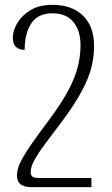

<svg xmlns="http://www.w3.org/2000/svg" viewBox="-20 -521 464 794"><path d="M197 -501Q277 -501 323 -456.5Q369 -412 369 -331Q369 -288 358.5 -244.5Q348 -201 320 -147.5Q292 -94 238 -21Q193 38 166.5 74Q140 110 127.5 131.5Q115 153 111 166Q107 179 107 191Q107 203 113.5 209Q120 215 139 215H358V253H108Q82 253 66 241.5Q50 230 50 204Q50 190 55 173.5Q60 157 74 131.5Q88 106 115.5 67Q143 28 188 -32Q238 -100 265 -152Q292 -204 302.5 -248Q313 -292 313 -334Q313 -394 283.5 -430Q254 -466 197 -466Q137 -466 109.5 -424.5Q82 -383 82 -315Q59 -315 46 -327Q33 -339 33 -365Q33 -394 51.5 -425.5Q70 -457 106 -479Q142 -501 197 -501Z"/></svg>

Font: Noto Serif Armenian SemiCondensed Light
Style: Regular
Weight: 300
Width: 4
Designer: Monotype Design Team
Foundry: Monotype Imaging Inc.
Version: Version 2.008; ttfautohint (v1.8.4.7-5d5b)